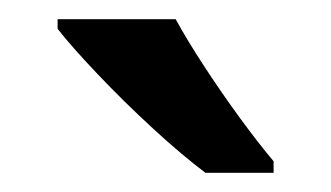

<svg xmlns="http://www.w3.org/2000/svg" viewBox="-20 -786 345 200"><path d="M163 -766Q175 -744 193 -716.5Q211 -689 230 -663Q249 -637 265 -618V-606H194Q170 -624 139.5 -652Q109 -680 81.5 -709Q54 -738 40 -756V-766Z"/></svg>

Font: Noto Sans Ethiopic Medium
Style: Regular
Weight: 500
Designer: Monotype Design Team
Foundry: Monotype Imaging Inc.
Version: Version 2.102; ttfautohint (v1.8.4.7-5d5b)